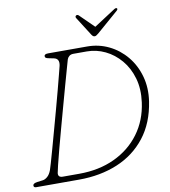

<svg xmlns="http://www.w3.org/2000/svg" viewBox="-94 -957 916 1036"><g transform="rotate(-10 364.0 -438.5)"><path d="M6.5 -11.5Q6.5 -23 30.5 -26.5L61 -30.5Q74 -32 87.2 -43.5Q100.5 -55 109 -78Q111.5 -84.5 120.2 -114.5Q129 -144.5 141.5 -189.5Q154 -234.5 168.5 -287.2Q183 -340 197.8 -393.8Q212.5 -447.5 225 -495Q237.5 -542.5 246.2 -576.5Q255 -610.5 258 -623Q266.5 -661.5 235 -668L210 -673Q196 -675.5 191.8 -678.8Q187.5 -682 187.5 -688.5Q187.5 -700 209.5 -700H422Q486 -700 541 -673.2Q596 -646.5 635.8 -598.5Q675.5 -550.5 693.2 -487Q711 -423.5 700 -350Q682.5 -234.5 621.5 -156.5Q560.5 -78.5 466.2 -39.2Q372 0 255 0H20Q6.5 0 6.5 -11.5ZM261 -31Q370 -31 455.2 -70.8Q540.5 -110.5 594 -182.8Q647.5 -255 660.5 -351.5Q670.5 -424 653.5 -483.2Q636.5 -542.5 600.2 -585.2Q564 -628 516 -651Q468 -674 416 -674H342Q328 -674 319.2 -666.5Q310.5 -659 307.5 -649Q304.5 -638.5 294.5 -603.2Q284.5 -568 270.2 -516.8Q256 -465.5 239.8 -406.8Q223.5 -348 207.5 -289.2Q191.5 -230.5 178.2 -180.5Q165 -130.5 156.8 -96.8Q148.5 -63 147.5 -55Q144.5 -31 171.5 -31ZM493.5 -758.5Q480.5 -747 472.5 -747Q463.5 -747 456 -758.5L390.5 -861.5Q385.5 -870.5 393.5 -875.5Q400 -879 407 -873L484.5 -797L601.5 -873Q611.5 -879 616 -875.5Q622 -870.5 612 -861.5Z"/></g></svg>

Font: Fraunces 9pt SuperSoft Thin
Style: Italic
Weight: 100
Italic angle: -16°
Version: Version 1.000;[0bf87f6ff]